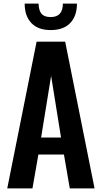

<svg xmlns="http://www.w3.org/2000/svg" viewBox="-20 -1040 562 1060"><path d="M259.8 -874Q189.9 -874 153.1 -912.8Q116.2 -951.7 116.2 -1020H192.9Q193.8 -982.4 209.2 -964.1Q224.6 -945.8 259.8 -945.8Q327.1 -945.8 327.1 -1020H404.8Q404.8 -951.7 367.7 -912.8Q330.6 -874 259.8 -874ZM20 0 182.1 -810.1H339.8L502 0H365.2L333 -187H191.9L159.2 0ZM207 -280.8H316.9L262.2 -621.1Z"/></svg>

Font: Oswald Medium
Style: Regular
Weight: 500
Designer: Vernon Adams
Foundry: Vernon Adams
Version: Version 4.103